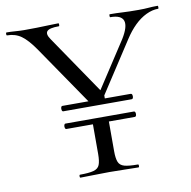

<svg xmlns="http://www.w3.org/2000/svg" viewBox="-77 -697 765 770"><g transform="rotate(-10 306.0 -312.5)"><path d="M168 -224H446Q451 -224 452.5 -218.5Q454 -213 452.5 -207.5Q451 -202 446 -202H168Q164 -202 162.5 -207.5Q161 -213 162.5 -218.5Q164 -224 168 -224ZM168 -296H446Q451 -296 452.5 -290.5Q454 -285 452.5 -279.5Q451 -274 446 -274H168Q164 -274 162.5 -279.5Q161 -285 162.5 -290.5Q164 -296 168 -296ZM301 -288 451 -518Q480 -565 472 -589Q464 -613 419 -613Q417 -613 417 -619Q417 -625 419 -625Q446 -625 471 -623.5Q496 -622 536 -622Q561 -622 576.5 -623.5Q592 -625 614 -625Q616 -625 616 -619Q616 -613 614 -613Q590 -613 565 -601Q540 -589 517.5 -567Q495 -545 475 -514L322 -279ZM286 -279 110 -536Q81 -578 56.5 -595.5Q32 -613 -1 -613Q-4 -613 -4 -619Q-4 -625 -1 -625Q16 -625 35 -623.5Q54 -622 70 -622Q97 -622 122.5 -622.5Q148 -623 170.5 -624Q193 -625 210 -625Q212 -625 212 -619Q212 -613 210 -613Q171 -613 161.5 -602Q152 -591 168 -568L339 -317ZM341 -215V-81Q341 -52 347 -37Q353 -22 371 -17Q389 -12 426 -12Q429 -12 429 -6Q429 0 426 0Q402 0 372.5 -1Q343 -2 308 -2Q275 -2 244 -1Q213 0 190 0Q187 0 187 -6Q187 -12 190 -12Q226 -12 245 -17Q264 -22 270 -37Q276 -52 276 -81V-215ZM276 -286V-310L341 -319V-286Z"/></g></svg>

Font: Cormorant Infant Light
Style: Regular
Weight: 400
Version: Version 4.001